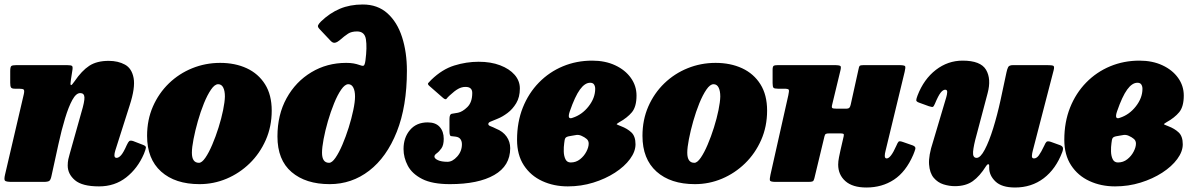

<svg xmlns="http://www.w3.org/2000/svg" viewBox="-30 -810 5320 855"><path d="M43 -520H268.5Q287.5 -520 291.2 -515.8Q295 -511.5 292 -495L286 -456.5Q282 -432.5 285.8 -431Q289.5 -429.5 302 -448Q334 -495 367.5 -517Q401 -539 454 -539Q496 -539 526.5 -522.2Q557 -505.5 565 -462.5Q573 -419.5 547.5 -341L483.5 -140Q479.5 -127 479.5 -118.5Q479.5 -107 489 -107Q499 -107 509.8 -119.5Q520.5 -132 534.5 -164Q541 -178 545.8 -181.8Q550.5 -185.5 562.5 -182L606.5 -165Q620.5 -160 619.8 -152.5Q619 -145 611 -125Q583 -60 532 -20Q481 20 411 20Q336 20 303.8 -7.5Q271.5 -35 271.5 -73Q271.5 -87.5 274.2 -100.8Q277 -114 280.5 -125L332.5 -310Q347 -358 346 -376.8Q345 -395.5 327 -395.5Q309 -395.5 292.2 -365.2Q275.5 -335 259.8 -283.2Q244 -231.5 230 -167L199.5 -27.5Q196 -10 190 -5Q184 0 164 0H23.5Q-4 0 -8.2 -5.8Q-12.5 -11.5 -7.5 -32.5L76 -390.5Q79.5 -406.5 75.8 -410.8Q72 -415 55 -415H36Q22.5 -415 19 -420.5Q15.5 -426 15.5 -441V-493.5Q15.5 -511.5 20.2 -515.8Q25 -520 43 -520Z M625 -205Q625 -276.5 651 -335.8Q677 -395 722.2 -438.8Q767.5 -482.5 826.2 -506.2Q885 -530 950.5 -530Q1017 -530 1068.8 -506Q1120.5 -482 1150.2 -434.8Q1180 -387.5 1180 -317.5Q1180 -246.5 1153.5 -186.5Q1127 -126.5 1081.8 -82.5Q1036.5 -38.5 979 -14.2Q921.5 10 858.5 10Q750 10 687.5 -46Q625 -102 625 -205ZM824.5 -130Q824.5 -85 856 -85Q869 -85 884.5 -107.5Q900 -130 915.2 -165.8Q930.5 -201.5 943.2 -242Q956 -282.5 963.5 -319.5Q971 -356.5 971.5 -380Q971.5 -405.5 964 -420.2Q956.5 -435 941.5 -435Q926 -435 909.8 -411.2Q893.5 -387.5 878.2 -350Q863 -312.5 851 -270.2Q839 -228 831.8 -190.5Q824.5 -153 824.5 -130Z M1205.5 -202.5Q1205.5 -299 1246.2 -372.8Q1287 -446.5 1356.5 -488.2Q1426 -530 1511.5 -530Q1530.5 -530 1544.5 -527.5Q1558.5 -525 1571 -520.5Q1583.5 -515.5 1589 -517.5Q1594.5 -519.5 1597.5 -541.5Q1605 -599.5 1599.5 -634.8Q1594 -670 1560 -670Q1535.5 -670 1520.2 -660.2Q1505 -650.5 1481.5 -630Q1472 -622 1462.2 -619.8Q1452.5 -617.5 1442.5 -628L1392.5 -681Q1383 -691 1386.8 -698.2Q1390.5 -705.5 1399.5 -714.5Q1438.5 -752 1483.5 -771Q1528.5 -790 1585.5 -790Q1651.5 -790 1695.2 -750.8Q1739 -711.5 1760.5 -644.5Q1782 -577.5 1782 -495Q1782 -336.5 1737 -223.2Q1692 -110 1614.2 -50Q1536.5 10 1438 10Q1331.5 10 1268.5 -43.8Q1205.5 -97.5 1205.5 -202.5ZM1404 -130Q1404 -85 1435.5 -85Q1448.5 -85 1464 -107.5Q1479.5 -130 1494.8 -165.8Q1510 -201.5 1522.8 -242Q1535.5 -282.5 1543.2 -319.5Q1551 -356.5 1551 -380Q1551 -405.5 1543.2 -420.2Q1535.5 -435 1521 -435Q1506 -435 1489.5 -411.2Q1473 -387.5 1457.8 -350Q1442.5 -312.5 1430.2 -270.2Q1418 -228 1411 -190.5Q1404 -153 1404 -130Z M1767 -146.5Q1767 -197.5 1795.8 -231.2Q1824.5 -265 1874.5 -265Q1910 -265 1928 -244.8Q1946 -224.5 1946 -192Q1946 -164 1935.8 -149.5Q1925.5 -135 1915 -127.5Q1904.5 -120 1904.5 -113Q1904.5 -104 1920 -96.8Q1935.5 -89.5 1963 -89.5Q1985 -89.5 2006 -113Q2027 -136.5 2027 -167.5Q2027 -181 2020.5 -190.2Q2014 -199.5 1999 -201.5Q1986.5 -203.5 1979 -203.8Q1971.5 -204 1971.5 -226V-280Q1971.5 -302 1982.8 -303.5Q1994 -305 2009.5 -308Q2029.5 -312 2051.2 -333.2Q2073 -354.5 2073 -396Q2073 -423 2043 -423Q2026 -423 2010.2 -414.2Q1994.5 -405.5 1972.5 -385Q1963 -376.5 1958.8 -370.5Q1954.5 -364.5 1943.5 -373.5L1883.5 -426Q1872.5 -435 1877 -440.2Q1881.5 -445.5 1890.5 -454.5Q1939 -501.5 1992.8 -518.2Q2046.5 -535 2101.5 -535Q2156 -535 2197.2 -519.2Q2238.5 -503.5 2261.8 -476.8Q2285 -450 2285 -416Q2285 -377.5 2268.8 -350.5Q2252.5 -323.5 2230 -306.8Q2207.5 -290 2187.5 -282Q2162 -271.5 2153.2 -267.8Q2144.5 -264 2144.5 -257.5Q2144.5 -251.5 2154.8 -247.8Q2165 -244 2179 -237Q2209.5 -225 2225.8 -202Q2242 -179 2242 -150Q2242 -71.5 2171 -30.8Q2100 10 1973.5 10Q1895 10 1850 -13Q1805 -36 1786 -72Q1767 -108 1767 -146.5Z M2272.5 -187.5Q2272.5 -266.5 2298.2 -331Q2324 -395.5 2370 -442.5Q2416 -489.5 2476.8 -514.8Q2537.5 -540 2607 -540Q2665 -540 2709.5 -519.2Q2754 -498.5 2779.2 -463.2Q2804.5 -428 2804.5 -384.5Q2804.5 -335 2784 -310.2Q2763.5 -285.5 2726.5 -265Q2715 -258 2716.2 -256.5Q2717.5 -255 2735.5 -248Q2763.5 -237.5 2781.8 -220.2Q2800 -203 2800 -167.5Q2800 -135 2775.5 -101.8Q2751 -68.5 2708.5 -41Q2666 -13.5 2612 3.2Q2558 20 2498.5 20Q2436 20 2384.5 -3.8Q2333 -27.5 2302.8 -73.8Q2272.5 -120 2272.5 -187.5ZM2520 -285.5Q2562 -299 2591.2 -336.5Q2620.5 -374 2620.5 -414.5Q2620.5 -425.5 2615.5 -433.5Q2610.5 -441.5 2598 -441.5Q2574.5 -441.5 2552.5 -411.2Q2530.5 -381 2507.5 -314.5Q2494 -275.5 2520 -285.5ZM2537 -209Q2528.5 -207.5 2519.2 -206Q2510 -204.5 2502.5 -203Q2491 -200.5 2487.5 -194.8Q2484 -189 2482.5 -172.5Q2480 -155.5 2480.5 -135.5Q2481 -115.5 2488 -101Q2495 -86.5 2511.5 -86.5Q2535 -86.5 2553 -100.8Q2571 -115 2581.2 -134.8Q2591.5 -154.5 2591.5 -170.5Q2591.5 -183.5 2582.5 -191.2Q2573.5 -199 2560 -205Q2548 -210.5 2537 -209Z M2831 -205Q2831 -276.5 2857 -335.8Q2883 -395 2928.2 -438.8Q2973.5 -482.5 3032.2 -506.2Q3091 -530 3156.5 -530Q3223 -530 3274.8 -506Q3326.5 -482 3356.2 -434.8Q3386 -387.5 3386 -317.5Q3386 -246.5 3359.5 -186.5Q3333 -126.5 3287.8 -82.5Q3242.5 -38.5 3185 -14.2Q3127.5 10 3064.5 10Q2956 10 2893.5 -46Q2831 -102 2831 -205ZM3030.5 -130Q3030.5 -85 3062 -85Q3075 -85 3090.5 -107.5Q3106 -130 3121.2 -165.8Q3136.5 -201.5 3149.2 -242Q3162 -282.5 3169.5 -319.5Q3177 -356.5 3177.5 -380Q3177.5 -405.5 3170 -420.2Q3162.5 -435 3147.5 -435Q3132 -435 3115.8 -411.2Q3099.5 -387.5 3084.2 -350Q3069 -312.5 3057 -270.2Q3045 -228 3037.8 -190.5Q3030.5 -153 3030.5 -130Z M3998.5 -490 3913.5 -138.5Q3910 -125.5 3910 -116Q3910 -104.5 3918.5 -104.5Q3936.5 -104.5 3961 -160Q3967.5 -175.5 3971.5 -179.2Q3975.5 -183 3990 -178L4034.5 -162.5Q4049 -157 4046 -146.2Q4043 -135.5 4036.5 -120Q4004 -45 3951 -10Q3898 25 3828 25Q3766.5 25 3734.5 -3.5Q3702.5 -32 3702.5 -77Q3702.5 -91.5 3706.2 -110Q3710 -128.5 3712.5 -140L3727 -203Q3729 -211.5 3726 -213.8Q3723 -216 3711.5 -216H3663Q3652 -216 3647.8 -213.8Q3643.5 -211.5 3641.5 -203L3596.5 -16Q3594 -5 3589 -2.5Q3584 0 3570 0H3424Q3400 0 3398.5 -7Q3397 -14 3401 -32L3480.5 -386Q3484.5 -404.5 3482.8 -409.8Q3481 -415 3462 -415H3434Q3418.5 -415 3414.5 -419.2Q3410.5 -423.5 3410.5 -440V-499Q3410.5 -513.5 3415.2 -516.8Q3420 -520 3434 -520H3685Q3710 -520 3713.2 -515.2Q3716.5 -510.5 3711 -490L3676 -345Q3672.5 -332 3676.2 -329Q3680 -326 3697 -326H3736.5Q3749 -326 3752.8 -330.8Q3756.5 -335.5 3758.5 -345L3792.5 -499Q3795 -513.5 3798.5 -516.8Q3802 -520 3816 -520H3972.5Q3997.5 -520 4000.5 -515.2Q4003.5 -510.5 3998.5 -490Z M4056 -385Q4084 -457.5 4137.5 -498.8Q4191 -540 4256.5 -540Q4337 -540 4361 -499.2Q4385 -458.5 4368 -395L4319 -210Q4305.5 -162 4303.2 -134.5Q4301 -107 4319 -107Q4336 -107 4355.2 -143.5Q4374.5 -180 4392.8 -238.8Q4411 -297.5 4425.5 -364L4452 -488Q4455 -502.5 4459.5 -511.2Q4464 -520 4481.5 -520H4632.5Q4654 -520 4660.2 -517.2Q4666.5 -514.5 4662 -497L4569 -138.5Q4566 -127.5 4565.2 -116Q4564.5 -104.5 4574.5 -104.5Q4586 -104.5 4596 -118Q4606 -131.5 4620.5 -162Q4625 -173 4629.8 -178Q4634.5 -183 4649 -178.5L4685 -165.5Q4698.5 -161.5 4702.2 -154.8Q4706 -148 4700.5 -133Q4672 -57.5 4617.8 -16.2Q4563.5 25 4490 25Q4431 25 4403 -1.8Q4375 -28.5 4375 -62.5V-72.5Q4375 -79 4370.2 -78.5Q4365.5 -78 4360.5 -69.5Q4333 -25.5 4301.8 -3.2Q4270.5 19 4222 19Q4197 19 4171.5 11Q4146 3 4128 -18.2Q4110 -39.5 4107.2 -78.2Q4104.5 -117 4125 -179L4184 -377.5Q4187.5 -389 4188 -399.8Q4188.5 -410.5 4179 -410.5Q4169.5 -410.5 4159 -397.5Q4148.5 -384.5 4133.5 -348.5Q4128.5 -337 4125.2 -334.5Q4122 -332 4106.5 -337L4062.5 -353Q4050 -357.5 4050.2 -364Q4050.5 -370.5 4056 -385Z M4709.5 -187.5Q4709.5 -266.5 4735.2 -331Q4761 -395.5 4807 -442.5Q4853 -489.5 4913.8 -514.8Q4974.5 -540 5044 -540Q5102 -540 5146.5 -519.2Q5191 -498.5 5216.2 -463.2Q5241.5 -428 5241.5 -384.5Q5241.5 -335 5221 -310.2Q5200.5 -285.5 5163.5 -265Q5152 -258 5153.2 -256.5Q5154.5 -255 5172.5 -248Q5200.5 -237.5 5218.8 -220.2Q5237 -203 5237 -167.5Q5237 -135 5212.5 -101.8Q5188 -68.5 5145.5 -41Q5103 -13.5 5049 3.2Q4995 20 4935.5 20Q4873 20 4821.5 -3.8Q4770 -27.5 4739.8 -73.8Q4709.5 -120 4709.5 -187.5ZM4957 -285.5Q4999 -299 5028.2 -336.5Q5057.5 -374 5057.5 -414.5Q5057.5 -425.5 5052.5 -433.5Q5047.5 -441.5 5035 -441.5Q5011.5 -441.5 4989.5 -411.2Q4967.5 -381 4944.5 -314.5Q4931 -275.5 4957 -285.5ZM4974 -209Q4965.5 -207.5 4956.2 -206Q4947 -204.5 4939.5 -203Q4928 -200.5 4924.5 -194.8Q4921 -189 4919.5 -172.5Q4917 -155.5 4917.5 -135.5Q4918 -115.5 4925 -101Q4932 -86.5 4948.5 -86.5Q4972 -86.5 4990 -100.8Q5008 -115 5018.2 -134.8Q5028.5 -154.5 5028.5 -170.5Q5028.5 -183.5 5019.5 -191.2Q5010.5 -199 4997 -205Q4985 -210.5 4974 -209Z"/></svg>

Font: Besley* Narrow Fatface
Style: Italic
Weight: 900
Width: 4
Italic angle: -13°
Designer: Owen Earl
Foundry: indestructible type*
Version: Version 3.000; ttfautohint (v1.8.3)